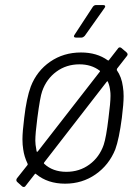

<svg xmlns="http://www.w3.org/2000/svg" viewBox="-20 -720 551 761"><path d="M470 -339Q470 -309 463 -253Q452 -169 437 -128Q412 -66 359 -29Q306 8 238 8Q169 8 123 -30Q120 -33 118 -30L82 16Q80 20 76 21Q72 22 68 19L48 1Q42 -5 47 -13L89 -66Q91 -69 89 -72Q76 -99 72 -128Q69 -146 69 -168Q69 -197 76 -253Q85 -331 102 -377Q126 -439 179 -475.5Q232 -512 301 -512Q364 -512 407 -481Q411 -479 412 -482L447 -527Q449 -531 453 -532Q457 -533 461 -530L482 -512Q489 -505 483 -498L444 -448Q443 -446 443 -442Q462 -415 467 -377Q470 -359 470 -339ZM125 -121Q126 -116 130 -120L375 -435Q378 -438 375 -440Q342 -465 295 -465Q243 -465 203.5 -436Q164 -407 147 -358Q139 -336 128 -252Q120 -191 120 -162L121 -146Q123 -130 125 -121ZM410 -252Q418 -313 418 -340Q418 -353 417 -358Q415 -379 408 -395Q407 -400 403 -396L155 -76Q153 -72 155 -71Q189 -39 243 -39Q295 -39 334.5 -68Q374 -97 391 -146Q401 -176 410 -252ZM276 -583 348 -693Q353 -700 361 -700H389Q395 -700 396.5 -696.5Q398 -693 394 -688L316 -578Q309 -571 303 -571H281Q275 -571 273.5 -574.5Q272 -578 276 -583Z"/></svg>

Font: Barlow Light
Style: Italic
Weight: 300
Italic angle: -7°
Designer: Jeremy Tribby
Foundry: Tribby Type
Version: Version 1.408